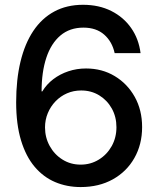

<svg xmlns="http://www.w3.org/2000/svg" viewBox="-20 -758 650 789"><path d="M311.5 10.7Q254.9 10.7 206.5 -9.8Q158.2 -30.3 122.3 -72.8Q86.4 -115.2 66.4 -181.2Q46.4 -247.1 46.4 -337.9Q46.4 -430.7 64.2 -504.6Q82 -578.6 116.9 -630.9Q151.9 -683.1 203.1 -710.7Q254.4 -738.3 321.3 -738.3Q386.7 -738.3 437.3 -712.9Q487.8 -687.5 519 -642.8Q550.3 -598.1 557.6 -539.6H451.2Q440.9 -586.9 408.2 -615.7Q375.5 -644.5 322.8 -644.5Q266.6 -644.5 228.3 -612.1Q189.9 -579.6 170.4 -520.8Q150.9 -461.9 150.9 -382.3H153.8Q171.4 -411.6 199 -432.6Q226.6 -453.6 261 -465.1Q295.4 -476.6 333.5 -476.6Q399.4 -476.6 451.4 -445.3Q503.4 -414.1 533.7 -359.9Q564 -305.7 564 -235.8Q564 -164.6 532.2 -108.6Q500.5 -52.7 443.6 -21Q386.7 10.7 311.5 10.7ZM311.5 -81.5Q352.5 -81.5 386 -102.1Q419.4 -122.6 439 -157.5Q458.5 -192.4 458.5 -235.4Q458.5 -277.8 439.5 -312Q420.4 -346.2 387.7 -366.2Q355 -386.2 313.5 -386.2Q282.2 -386.2 255.4 -374.5Q228.5 -362.8 208.3 -341.8Q188 -320.8 176.5 -293.2Q165 -265.6 165 -234.4Q165 -192.9 184.3 -158Q203.6 -123 236.8 -102.3Q270 -81.5 311.5 -81.5Z"/></svg>

Font: Inter 24pt Medium
Style: Regular
Weight: 500
Designer: Rasmus Andersson
Foundry: rsms
Version: Version 4.001;git-66647c0bb